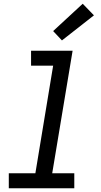

<svg xmlns="http://www.w3.org/2000/svg" viewBox="-20 -1006 540 1026"><path d="M27 0V-80H169L264 -655H146V-735H368L259 -80H377V0ZM311 -790 264 -840 422 -986 482 -924Z"/></svg>

Font: Iosevka Curly Medium Oblique
Style: Regular
Weight: 500
Italic angle: -9°
Monospace: yes
Designer: Belleve Invis
Foundry: Belleve Invis
Version: Version 11.1.0; ttfautohint (v1.8.3)